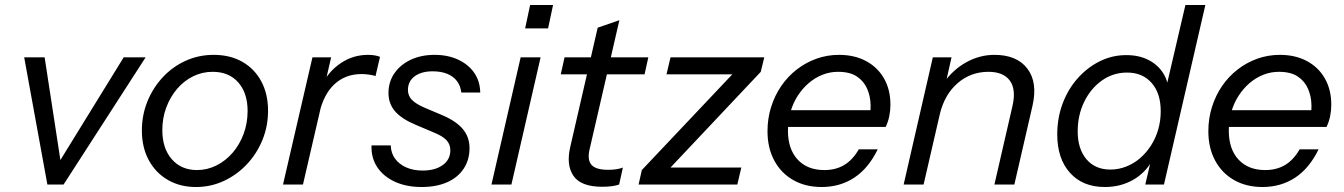

<svg xmlns="http://www.w3.org/2000/svg" viewBox="-20 -740 5390 770"><path d="M170 0 77 -510H159L229 -54H195L476 -510H564L235 0Z M766 10Q702 10 653 -18.5Q604 -47 576.5 -98Q549 -149 549 -216Q549 -279 571.5 -334Q594 -389 633.5 -431Q673 -473 725 -496.5Q777 -520 837 -520Q903 -520 952 -492Q1001 -464 1028 -413.5Q1055 -363 1055 -296Q1055 -233 1032 -177.5Q1009 -122 969 -80Q929 -38 877 -14Q825 10 766 10ZM770 -58Q811 -58 848 -76.5Q885 -95 913 -127.5Q941 -160 957 -203Q973 -246 973 -295Q973 -367 935.5 -409.5Q898 -452 833 -452Q791 -452 754.5 -434Q718 -416 690.5 -384Q663 -352 647 -309.5Q631 -267 631 -218Q631 -145 669 -101.5Q707 -58 770 -58Z M1115 0 1233 -510H1308L1278 -380H1283L1195 0ZM1260 -283 1274 -405Q1300 -456 1348.5 -488Q1397 -520 1456 -520Q1473 -520 1485 -517.5Q1497 -515 1504 -512L1486 -435Q1478 -438 1461.5 -440.5Q1445 -443 1430 -443Q1365 -443 1321 -402Q1277 -361 1260 -283Z M1671 10Q1610 10 1564 -11Q1518 -32 1493 -69.5Q1468 -107 1470 -157H1547Q1548 -126 1564.5 -103.5Q1581 -81 1609.5 -68.5Q1638 -56 1675 -56Q1725 -56 1755.5 -78Q1786 -100 1786 -137Q1786 -162 1770 -178.5Q1754 -195 1719 -209L1646 -240Q1591 -263 1564.5 -293.5Q1538 -324 1538 -367Q1538 -412 1562 -446.5Q1586 -481 1627.5 -500.5Q1669 -520 1723 -520Q1776 -520 1817 -501Q1858 -482 1881.5 -448.5Q1905 -415 1906 -369H1830Q1827 -396 1812.5 -415Q1798 -434 1773.5 -444Q1749 -454 1715 -454Q1670 -454 1643 -434Q1616 -414 1616 -379Q1616 -356 1632 -339.5Q1648 -323 1683 -308L1754 -278Q1810 -254 1836.5 -222Q1863 -190 1863 -146Q1863 -99 1839.5 -63.5Q1816 -28 1773 -9Q1730 10 1671 10Z M1951 0 2068 -510H2148L2031 0ZM2086 -626 2106 -720H2198L2178 -626Z M2395 9Q2310 9 2280 -34.5Q2250 -78 2267 -151L2377 -629L2464 -659L2344 -139Q2335 -98 2352.5 -78.5Q2370 -59 2419 -59Q2439 -59 2453.5 -61.5Q2468 -64 2478 -68L2463 0Q2452 4 2435 6.5Q2418 9 2395 9ZM2229 -442 2244 -510H2580L2565 -442Z M2541 0 2554 -58 2952 -479 2983 -442H2653L2669 -510H3045L3031 -452L2634 -31L2603 -68H2953L2937 0Z M3275 10Q3210 10 3161 -18Q3112 -46 3085 -96.5Q3058 -147 3058 -214Q3058 -265 3072.5 -311Q3087 -357 3113 -395Q3139 -433 3175 -461Q3211 -489 3254 -504.5Q3297 -520 3345 -520Q3407 -520 3453.5 -495Q3500 -470 3525.5 -425Q3551 -380 3551 -320Q3551 -297 3546.5 -274.5Q3542 -252 3532 -231H3119L3134 -298H3497L3463 -244Q3472 -281 3471.5 -317.5Q3471 -354 3457.5 -384.5Q3444 -415 3416 -433.5Q3388 -452 3341 -452Q3308 -452 3278 -440Q3248 -428 3223 -406.5Q3198 -385 3179 -355.5Q3160 -326 3150 -290.5Q3140 -255 3140 -216Q3140 -142 3179 -100Q3218 -58 3286 -58Q3332 -58 3366 -78.5Q3400 -99 3424 -141H3500Q3463 -65 3406 -27.5Q3349 10 3275 10Z M3604 0 3721 -510H3796L3769 -390H3774L3684 0ZM3968 0 4040 -313Q4056 -381 4030 -416.5Q4004 -452 3944 -452Q3873 -452 3820.5 -406.5Q3768 -361 3749 -282L3764 -407Q3802 -461 3855.5 -490.5Q3909 -520 3968 -520Q4058 -520 4100 -465Q4142 -410 4121 -317L4048 0Z M4573 0 4597 -102 4602 -98Q4573 -46 4523 -18Q4473 10 4411 10Q4322 10 4271 -47Q4220 -104 4220 -201Q4220 -267 4241.5 -324.5Q4263 -382 4301.5 -425.5Q4340 -469 4390 -494Q4440 -519 4497 -519Q4548 -519 4586 -499.5Q4624 -480 4645.5 -445.5Q4667 -411 4667 -365L4651 -364L4734 -720H4814L4648 0ZM4433 -60Q4466 -60 4496.5 -72Q4527 -84 4552 -105.5Q4577 -127 4596 -156.5Q4615 -186 4625 -221Q4635 -256 4635 -294Q4635 -366 4598.5 -407.5Q4562 -449 4500 -449Q4444 -449 4399 -417Q4354 -385 4328 -331.5Q4302 -278 4302 -213Q4302 -143 4337 -101.5Q4372 -60 4433 -60Z M5043 10Q4978 10 4929 -18Q4880 -46 4853 -96.5Q4826 -147 4826 -214Q4826 -265 4840.5 -311Q4855 -357 4881 -395Q4907 -433 4943 -461Q4979 -489 5022 -504.5Q5065 -520 5113 -520Q5175 -520 5221.5 -495Q5268 -470 5293.5 -425Q5319 -380 5319 -320Q5319 -297 5314.5 -274.5Q5310 -252 5300 -231H4887L4902 -298H5265L5231 -244Q5240 -281 5239.5 -317.5Q5239 -354 5225.5 -384.5Q5212 -415 5184 -433.5Q5156 -452 5109 -452Q5076 -452 5046 -440Q5016 -428 4991 -406.5Q4966 -385 4947 -355.5Q4928 -326 4918 -290.5Q4908 -255 4908 -216Q4908 -142 4947 -100Q4986 -58 5054 -58Q5100 -58 5134 -78.5Q5168 -99 5192 -141H5268Q5231 -65 5174 -27.5Q5117 10 5043 10Z"/></svg>

Font: Instrument Sans
Style: Italic
Weight: 400
Italic angle: -13°
Designer: Rodrigo Fuenzalida
Foundry: fragTYPE
Version: Version 1.000;gftools[0.9.28]